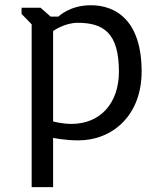

<svg xmlns="http://www.w3.org/2000/svg" viewBox="-20 -540 623 752"><path d="M188 0C188 0 233.4 9.8 287.1 9.8C419.4 9.8 534.7 -86.9 534.7 -259.8C534.7 -459 434.6 -519.5 335.9 -519.5C252.4 -519.5 209 -475.1 209 -475.1H178.2L138.7 -509.8H64.5V-485.4L104 -444.8V192.9H188ZM188 -64.5V-418.5C188 -418.5 232.4 -450.7 284.2 -450.7C383.8 -450.7 445.8 -412.6 445.8 -259.8C445.8 -135.7 373 -54.7 259.8 -54.7C221.7 -54.7 188 -64.5 188 -64.5Z"/></svg>

Font: Basic
Style: Regular
Weight: 400
Designer: Magnus Gaarde
Foundry: Magnus Gaarde
Version: Version 1.001